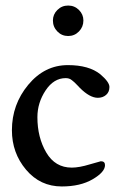

<svg xmlns="http://www.w3.org/2000/svg" viewBox="-20 -665 432 693"><path d="M281 -591Q281 -568 265 -551.5Q249 -535 226 -535Q203 -535 187 -551.5Q171 -568 171 -591Q171 -613 187 -629Q203 -645 226 -645Q249 -645 265 -629Q281 -613 281 -591ZM203 8Q125 8 74 -52.5Q23 -113 23 -195Q23 -288 82 -359Q141 -430 225 -430Q301 -430 342 -397Q375 -369 375 -351Q375 -333 363 -322.5Q351 -312 333 -312Q304 -312 268 -348Q266 -350 259 -357.5Q252 -365 248.5 -368Q245 -371 239.5 -375.5Q234 -380 228.5 -381.5Q223 -383 217 -383Q174 -383 144.5 -338.5Q115 -294 115 -242Q115 -169 147 -114.5Q179 -60 239 -60Q266 -60 305 -72L344 -83Q359 -83 359 -69Q359 -44 314.5 -18Q270 8 203 8Z"/></svg>

Font: EB Garamond 08
Style: Regular
Weight: 400
Version: Version 0.016 ; ttfautohint (v1.5)